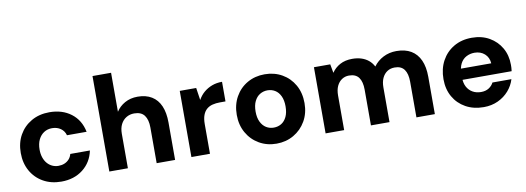

<svg xmlns="http://www.w3.org/2000/svg" viewBox="-58 -1067 3909 1426"><g transform="rotate(-10 1896.5 -354.0)"><path d="M311 12Q234 12 175 -21.5Q116 -55 83 -114Q50 -173 50 -249Q50 -326 83 -384.5Q116 -443 175 -477Q234 -511 311 -511Q408 -511 474.5 -460.5Q541 -410 559 -320H411Q402 -353 375 -372Q348 -391 310 -391Q276 -391 249.5 -374Q223 -357 207.5 -325.5Q192 -294 192 -249Q192 -217 201 -190.5Q210 -164 226 -145.5Q242 -127 263.5 -117Q285 -107 310 -107Q335 -107 355.5 -115.5Q376 -124 390.5 -140Q405 -156 411 -179H559Q541 -92 474.5 -40Q408 12 311 12Z M674 0V-720H814V-426Q838 -464 880 -487.5Q922 -511 977 -511Q1039 -511 1082.5 -484.5Q1126 -458 1148 -407Q1170 -356 1170 -282V0H1031V-269Q1031 -328 1007 -360.5Q983 -393 930 -393Q897 -393 870.5 -377Q844 -361 829 -331.5Q814 -302 814 -260V0Z M1293 0V-499H1417L1431 -406Q1449 -439 1476 -462Q1503 -485 1537.5 -498Q1572 -511 1614 -511V-363H1572Q1541 -363 1515.5 -356.5Q1490 -350 1471.5 -334Q1453 -318 1443 -291Q1433 -264 1433 -224V0Z M1934 12Q1862 12 1804 -21.5Q1746 -55 1712.5 -114Q1679 -173 1679 -249Q1679 -326 1712.5 -385.5Q1746 -445 1804 -478Q1862 -511 1934 -511Q2007 -511 2065 -478Q2123 -445 2156.5 -386Q2190 -327 2190 -249Q2190 -173 2156 -114Q2122 -55 2064 -21.5Q2006 12 1934 12ZM1934 -109Q1966 -109 1991.5 -124.5Q2017 -140 2032 -171.5Q2047 -203 2047 -250Q2047 -296 2032 -327.5Q2017 -359 1991.5 -374.5Q1966 -390 1935 -390Q1904 -390 1878 -374.5Q1852 -359 1836.5 -327.5Q1821 -296 1821 -249Q1821 -203 1836.5 -171.5Q1852 -140 1877.5 -124.5Q1903 -109 1934 -109Z M2305 0V-499H2428L2440 -433Q2464 -469 2503 -490Q2542 -511 2595 -511Q2632 -511 2662.5 -501.5Q2693 -492 2716.5 -473Q2740 -454 2755 -425Q2784 -465 2829 -488Q2874 -511 2928 -511Q2994 -511 3038.5 -484.5Q3083 -458 3106 -407Q3129 -356 3129 -282V0H2990V-269Q2990 -329 2967 -361Q2944 -393 2895 -393Q2862 -393 2838 -377Q2814 -361 2800.5 -332Q2787 -303 2787 -261V0H2647V-269Q2647 -329 2624 -361Q2601 -393 2550 -393Q2520 -393 2496 -377Q2472 -361 2458.5 -332Q2445 -303 2445 -261V0Z M3497 12Q3420 12 3361.5 -20.5Q3303 -53 3270 -110.5Q3237 -168 3237 -244Q3237 -322 3269.5 -382Q3302 -442 3360.5 -476.5Q3419 -511 3497 -511Q3572 -511 3628.5 -478.5Q3685 -446 3717 -390.5Q3749 -335 3749 -263Q3749 -253 3748.5 -240.5Q3748 -228 3746 -215H3336V-299H3607Q3604 -344 3573.5 -371Q3543 -398 3497 -398Q3464 -398 3435.5 -383Q3407 -368 3391 -337Q3375 -306 3375 -259V-230Q3375 -191 3390 -162.5Q3405 -134 3432.5 -118Q3460 -102 3496 -102Q3531 -102 3555 -117.5Q3579 -133 3591 -157H3734Q3720 -110 3686.5 -71.5Q3653 -33 3604.5 -10.5Q3556 12 3497 12Z"/></g></svg>

Font: DM Sans 20pt ExtraBold
Style: Regular
Weight: 800
Version: Version 4.004;gftools[0.9.30]